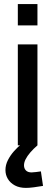

<svg xmlns="http://www.w3.org/2000/svg" viewBox="-20 -720 274 951"><path d="M108.5 210.7Q76.6 210.7 53.9 198.6Q31.2 186.5 19.1 166.5Q7 146.5 7 122.5Q7 97.1 19 73.4Q30.9 49.7 49.6 28.6Q68.3 7.5 88.8 -8.5L165.5 0Q145 17.6 129.9 35.3Q114.9 52.9 106.9 68.7Q98.9 84.5 98.9 99Q98.9 114.4 108.4 124.2Q117.9 134 136.5 134Q145 134 158.6 132.1Q172.2 130.3 182.6 128.9L193.1 200.8Q170.4 204.7 147.4 207.7Q124.4 210.7 108.5 210.7ZM68.3 0V-500H165.5V0ZM68.3 -594.2V-700H165.5V-594.2Z"/></svg>

Font: Titillium Web SemiBold
Style: Regular
Weight: 600
Designer: Mohamed Gaber, Accademia di Belle Arti di Urbino
Foundry: Kief Type Foundry, Accademia di Belle Arti di Urbino
Version: Version 3.000; ttfautohint (v1.8.4)